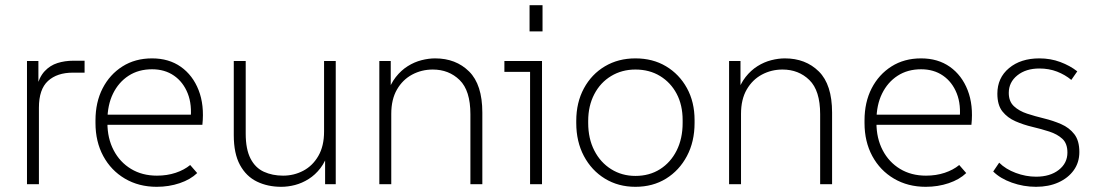

<svg xmlns="http://www.w3.org/2000/svg" viewBox="-20 -710 4225 740"><path d="M84 0V-475H128V-370L121 -372Q131 -413 152 -435.5Q173 -458 201.5 -467Q230 -476 263 -476H306V-430H261Q200 -430 165 -398Q130 -366 130 -295V0Z M584 10Q515 10 461.5 -21.5Q408 -53 378 -108.5Q348 -164 348 -236V-246Q348 -316 375.5 -369.5Q403 -423 452 -454Q501 -485 566 -485Q631 -485 677 -452.5Q723 -420 745.5 -362.5Q768 -305 760 -229H381V-268H734L714 -246Q721 -306 703.5 -350Q686 -394 650.5 -418.5Q615 -443 566 -443Q514 -443 475.5 -418Q437 -393 415.5 -349Q394 -305 394 -246V-236Q394 -177 418 -131Q442 -85 485 -59Q528 -33 585 -33Q624 -33 657 -44Q690 -55 713 -74L740 -43Q714 -18 672.5 -4Q631 10 584 10Z M1064 10Q1012 10 970.5 -10Q929 -30 905 -74Q881 -118 881 -189V-475H927V-195Q927 -135 945.5 -99Q964 -63 997 -48Q1030 -33 1071 -33Q1113 -33 1149 -52Q1185 -71 1207 -109Q1229 -147 1229 -203V-475H1274V0H1233V-126H1246Q1235 -88 1215 -62Q1195 -36 1169.5 -20Q1144 -4 1117 3Q1090 10 1064 10Z M1442 0V-475H1486V-349H1473Q1485 -387 1505.5 -413Q1526 -439 1551.5 -455Q1577 -471 1604.5 -478Q1632 -485 1657 -485Q1737 -485 1788 -434.5Q1839 -384 1839 -276V0H1793V-270Q1793 -361 1751.5 -401.5Q1710 -442 1648 -442Q1605 -442 1568.5 -422.5Q1532 -403 1510 -365Q1488 -327 1488 -271V0Z M2023 0V-454L2043 -433H1924V-475H2069V0ZM2021 -589V-690H2071V-589Z M2429 10Q2363 10 2311.5 -21.5Q2260 -53 2230.5 -108.5Q2201 -164 2201 -236V-244Q2201 -315 2230.5 -369.5Q2260 -424 2311.5 -454.5Q2363 -485 2429 -485Q2496 -485 2547 -454.5Q2598 -424 2627.5 -370.5Q2657 -317 2657 -247V-236Q2657 -164 2627.5 -108.5Q2598 -53 2547 -21.5Q2496 10 2429 10ZM2429 -32Q2483 -32 2524 -58Q2565 -84 2588 -130Q2611 -176 2611 -236V-247Q2611 -305 2588 -348.5Q2565 -392 2524 -417Q2483 -442 2429 -442Q2377 -442 2335.5 -417Q2294 -392 2270.5 -347Q2247 -302 2247 -244V-236Q2247 -176 2270.5 -130Q2294 -84 2335.5 -58Q2377 -32 2429 -32Z M2790 0V-475H2834V-349H2821Q2833 -387 2853.5 -413Q2874 -439 2899.5 -455Q2925 -471 2952.5 -478Q2980 -485 3005 -485Q3085 -485 3136 -434.5Q3187 -384 3187 -276V0H3141V-270Q3141 -361 3099.5 -401.5Q3058 -442 2996 -442Q2953 -442 2916.5 -422.5Q2880 -403 2858 -365Q2836 -327 2836 -271V0Z M3548 10Q3479 10 3425.5 -21.5Q3372 -53 3342 -108.5Q3312 -164 3312 -236V-246Q3312 -316 3339.5 -369.5Q3367 -423 3416 -454Q3465 -485 3530 -485Q3595 -485 3641 -452.5Q3687 -420 3709.5 -362.5Q3732 -305 3724 -229H3345V-268H3698L3678 -246Q3685 -306 3667.5 -350Q3650 -394 3614.5 -418.5Q3579 -443 3530 -443Q3478 -443 3439.5 -418Q3401 -393 3379.5 -349Q3358 -305 3358 -246V-236Q3358 -177 3382 -131Q3406 -85 3449 -59Q3492 -33 3549 -33Q3588 -33 3621 -44Q3654 -55 3677 -74L3704 -43Q3678 -18 3636.5 -4Q3595 10 3548 10Z M3973 10Q3925 10 3880 -6Q3835 -22 3808 -49L3831 -83Q3856 -58 3895 -43.5Q3934 -29 3973 -29Q4027 -29 4060.5 -55Q4094 -81 4094 -122Q4094 -157 4074.5 -175Q4055 -193 4024 -203Q3993 -213 3959 -221Q3925 -229 3894 -242.5Q3863 -256 3843.5 -280.5Q3824 -305 3824 -349Q3824 -410 3869 -447.5Q3914 -485 3986 -485Q4029 -485 4066.5 -471Q4104 -457 4132 -435L4109 -402Q4085 -422 4054 -434Q4023 -446 3986 -446Q3934 -446 3901 -419.5Q3868 -393 3868 -352Q3868 -319 3888 -300.5Q3908 -282 3938.5 -272Q3969 -262 4004 -253.5Q4039 -245 4070 -231.5Q4101 -218 4120.5 -193Q4140 -168 4140 -124Q4140 -84 4118.5 -54Q4097 -24 4059.5 -7Q4022 10 3973 10Z"/></svg>

Font: SUSE ExtraLight
Style: Regular
Weight: 250
Designer: Rene Bieder
Foundry: SUSE
Version: Version 1.000